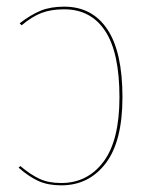

<svg xmlns="http://www.w3.org/2000/svg" viewBox="-20 -548 451 577"><path d="M348 -256Q348 -123 297.5 -57Q247 9 164 9Q124 9 95.5 -4Q67 -17 36 -44L41 -49Q72 -23 99 -10.5Q126 2 164 2Q243 2 291 -62Q339 -126 339 -256Q339 -390 296 -455Q253 -520 173 -520Q133 -520 104.5 -509Q76 -498 45 -472L39 -478Q73 -504 102.5 -516Q132 -528 173 -528Q257 -528 302.5 -460Q348 -392 348 -256Z"/></svg>

Font: Fira Sans Compressed Eight
Style: Regular
Weight: 100
Width: 1
Designer: bBox Type GmbH & Carrois Corporate GbR & Edenspiekermann AG
Foundry: bBox Type GmbH & Carrois Corporate GbR & Edenspiekermann AG
Version: Version 4.301